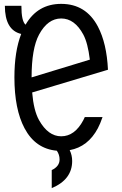

<svg xmlns="http://www.w3.org/2000/svg" viewBox="-20 -762 626 982"><path d="M504.4 -163.1Q492.7 -128.9 480.5 -106Q430.2 -11.2 336.4 5.9Q349.1 31.7 349.1 61.5Q349.1 156.2 244.6 200.2V107.9Q284.7 88.9 284.7 53.7Q284.7 28.8 270.5 8.8Q161.1 -1 105.5 -106Q53.7 -203.6 53.7 -366.2Q53.7 -499 88.4 -588.4Q4.9 -607.9 4.9 -732.4H89.4Q89.4 -653.3 110.8 -635.7Q172.4 -742.2 293 -742.2Q419.4 -742.2 480.5 -626.5Q525.9 -540.5 532.2 -405.3L144.5 -289.1Q152.3 -196.3 179.7 -147.5Q226.1 -64.9 293 -64.9Q362.3 -64.9 406.2 -147.5Q410.2 -154.8 413.6 -163.1ZM141.6 -366.2 439.5 -457Q429.2 -542 406.2 -585Q361.8 -667.5 293 -667.5Q224.1 -667.5 179.7 -585Q141.6 -514.2 141.6 -366.2Z"/></svg>

Font: Consola Mono
Style: Book
Weight: 400
Monospace: yes
Version: Version 2.001